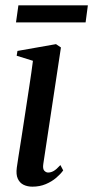

<svg xmlns="http://www.w3.org/2000/svg" viewBox="-20 -689 350 720"><path d="M101.5 11Q83 11 68.5 4Q54 -3 46.8 -18.8Q39.5 -34.5 43 -60.5Q44.5 -71.5 49.2 -101.8Q54 -132 60.8 -175Q67.5 -218 75 -267.5Q82.5 -317 90.2 -367.2Q98 -417.5 103.5 -461L42.5 -480L45.5 -498L190 -523.5L208.5 -511L142.5 -75Q139.5 -56 146 -49Q152.5 -42 160.5 -42Q171 -42 181.2 -47.8Q191.5 -53.5 206.5 -70L217 -50Q207 -36 190.5 -22Q174 -8 151.5 1.5Q129 11 101.5 11ZM49 -669H309.5L301 -605H40Z"/></svg>

Font: Merriweather 120pt
Style: Italic
Weight: 400
Italic angle: -7.8°
Version: Version 2.101